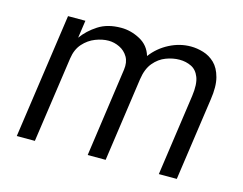

<svg xmlns="http://www.w3.org/2000/svg" viewBox="-79 -648 974 769"><g transform="rotate(15 408.0 -263.5)"><path d="M44 0 118 -517H190L179.5 -444Q203.5 -477.5 241.8 -502.2Q280 -527 336.5 -527Q377 -527 415 -506.5Q453 -486 465 -444.5Q494 -483 536.8 -505Q579.5 -527 625.5 -527Q651 -527 677.5 -519Q704 -511 724.8 -491Q745.5 -471 755.2 -434.8Q765 -398.5 756.5 -342.5L707.5 0H633L681 -336.5Q688 -387 677.2 -414.8Q666.5 -442.5 644.2 -453.2Q622 -464 595.5 -464Q567.5 -464 539.2 -453.2Q511 -442.5 489.8 -417.2Q468.5 -392 462 -347.5L412.5 0H338L390 -367.5Q394.5 -399.5 381.8 -421Q369 -442.5 346.8 -453.2Q324.5 -464 301 -464Q275 -464 246.8 -453Q218.5 -442 197 -418Q175.5 -394 170 -355.5L119 0Z"/></g></svg>

Font: Public Sans Light
Style: Italic
Weight: 300
Italic angle: -8°
Designer: The Public Sans project authors (U.S. Web Design System). Libre Franklin designed by Pablo Impallari and Rodrigo Fuenzal
Version: Version 1.007; ttfautohint (v1.8.1) -l 8 -r 50 -G 200 -x 14 